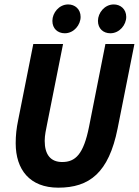

<svg xmlns="http://www.w3.org/2000/svg" viewBox="-20 -855 641 887"><path d="M249.2 12C393 12 482.4 -56.6 523.3 -261.3L601 -651.7H467L391.3 -269.3C365.9 -142.1 328.5 -106.5 267.2 -106.5C214 -106.5 186.5 -140.6 186.5 -204.4C186.5 -230.1 192.6 -257.1 198.2 -284.9L271.3 -651.7H133.8L63.9 -299.9C56.2 -263 52.5 -230.7 52.5 -193.2C52.5 -71.2 117.6 12 249.2 12ZM279.3 -701.3C321.7 -701.3 352.4 -740.3 352.4 -776.9C352.4 -813 326 -834.5 295.1 -834.5C252.6 -834.5 222 -795.5 222 -758.6C222 -722.8 246.6 -701.3 279.3 -701.3ZM489.8 -701.3C532.3 -701.3 563.2 -740.3 563.2 -776.9C563.2 -813 536.5 -834.5 505.6 -834.5C463.2 -834.5 432.5 -795.5 432.5 -758.6C432.5 -722.8 457.2 -701.3 489.8 -701.3Z"/></svg>

Font: Source Code Variable
Style: Italic
Weight: 400
Italic angle: -11°
Monospace: yes
Designer: Paul D. Hunt, Teo Tuominen
Foundry: Adobe Systems Incorporated
Version: Version 1.005;PS 1.0;hotconv 16.6.54;makeotf.lib2.5.65590